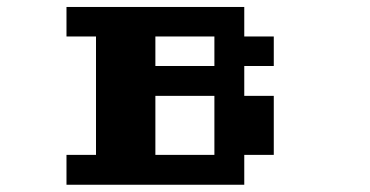

<svg xmlns="http://www.w3.org/2000/svg" viewBox="-20 -462 1040 540"><path d="M417 -276.4H583V-359.4H417ZM417 -26.4H583V-192.4H417ZM167 -26.4H250V-359.4H167V-442.4H667V-359.4H750V-276.4H667V-192.4H750V-26.4H667V57.6H167Z"/></svg>

Font: KH Dot Dougenzaka 12
Style: Regular
Weight: 400
Designer: Original version for X68000 by Keitarou Hiraki (http://hp.vector.co.jp/authors/VA000874/) / TrueType conversion by Homem
Version: Version 1.00.20150527